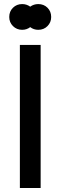

<svg xmlns="http://www.w3.org/2000/svg" viewBox="-20 -946 304 966"><path d="M237.5 -860.5Q237.5 -833.5 219 -814.8Q200.5 -796 172.5 -796Q149.5 -796 132 -809.5Q114.5 -796 91.5 -796Q64 -796 45.2 -814.8Q26.5 -833.5 26.5 -860.5Q26.5 -888.5 45.2 -907Q64 -925.5 91.5 -925.5Q114 -925.5 132 -912.5Q150 -925.5 172.5 -925.5Q200.5 -925.5 219 -907Q237.5 -888.5 237.5 -860.5ZM184.5 0H80V-720H184.5Z"/></svg>

Font: Hauora SemiBold
Style: Regular
Weight: 600
Designer: Wayne Shih
Foundry: WCYS
Version: Version 1.001